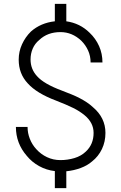

<svg xmlns="http://www.w3.org/2000/svg" viewBox="-20 -874 630 996"><path d="M527 -184.5Q527 -139 508.8 -100.8Q490.5 -62.5 457.5 -36.5Q433.5 -15.5 398.5 -2.5Q363.5 10.5 324 14.5V102H264.5V13.5Q220.5 8.5 182.8 -12.5Q145 -33.5 119 -65.5Q62.5 -130.5 62.5 -215.5H123Q123 -183.5 134.8 -153.8Q146.5 -124 167.5 -101Q191.5 -74 223.8 -58.8Q256 -43.5 293.5 -43.5Q331 -43.5 366 -54Q401 -64.5 425 -87.5Q465.5 -125 465.5 -184.5Q465.5 -237.5 419 -276Q392.5 -298 358.5 -314.5Q324 -331.5 271 -352Q170 -390 124 -441.5Q77 -491.5 77 -564.5Q77 -606.5 94.2 -644.2Q111.5 -682 140.5 -710.5Q191.5 -755.5 264.5 -763.5V-854H324V-763.5Q395 -753.5 445 -704Q476.5 -674 494 -634.8Q511.5 -595.5 511.5 -550H450Q450 -583 437.2 -611.5Q424.5 -640 402 -662.5Q354.5 -707.5 293.5 -707.5Q226.5 -707.5 183.5 -666.5Q161 -648 149.8 -622Q138.5 -596 138.5 -565.5Q138.5 -515.5 172 -479Q207 -439 301 -404Q328.5 -393.5 351.8 -384Q375 -374.5 394.5 -364.2Q414 -354 430.5 -343Q447 -332 461.5 -318.5Q527 -263.5 527 -184.5Z"/></svg>

Font: Russisch Sans Light
Style: Regular
Weight: 300
Designer: Michael Sharanda (font) & Cristiano Sobral (main changes)
Foundry: Michael Sharanda
Version: Version 2.00;September 8, 2020;FontCreator 13.0.0.2681 64-bi